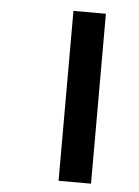

<svg xmlns="http://www.w3.org/2000/svg" viewBox="-47 -635 485 672"><g transform="rotate(5 195.5 -298.5)"><path d="M184 0V-597H298V0Z"/></g></svg>

Font: Noto Sans Gujarati SemiBold
Style: Regular
Weight: 600
Designer: Jelle Bosma - Monotype Design Team, Universal Thirst
Foundry: Monotype Imaging Inc.
Version: Version 2.106; ttfautohint (v1.8.4.7-5d5b)